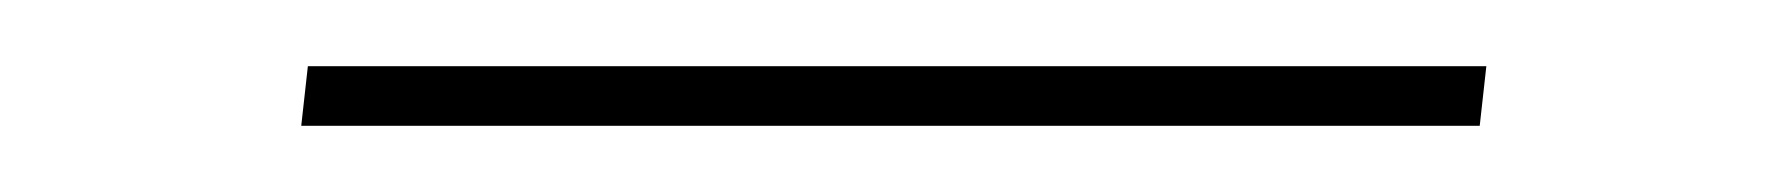

<svg xmlns="http://www.w3.org/2000/svg" viewBox="-20 -369 540 58"><path d="M71 -331 73 -349H429L427 -331Z"/></svg>

Font: Iosevka SS18 Thin
Style: Italic
Weight: 100
Italic angle: -9°
Monospace: yes
Designer: Belleve Invis
Foundry: Belleve Invis
Version: Version 25.1.1; ttfautohint (v1.8.4)